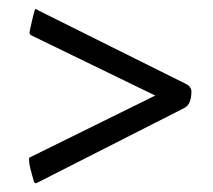

<svg xmlns="http://www.w3.org/2000/svg" viewBox="-20 -399 479 432"><path d="M64 12 60 13.3Q57.3 13.3 55.3 6Q53.3 -1.3 50.7 -10.7Q45.3 -29.3 45.3 -40Q45.3 -45.3 48 -45.3L329.3 -184L49.3 -320Q45.3 -324 46.7 -328Q57.3 -378.7 60 -378.7Q62.7 -378.7 65.3 -376L394.7 -212Q410.7 -205.3 410.7 -193.3Q410.7 -164 394.7 -156Z"/></svg>

Font: Ramaraja
Style: Regular
Weight: 400
Designer: Appaji Ambarisha Darbha
Foundry: Andhrapradesh Society for Knowledge Networks
Version: Version 1.0.4; ttfautohint (v1.2.25-373a) -l 7 -r 28 -G 50 -